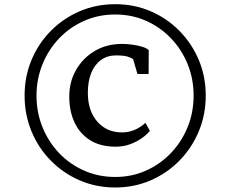

<svg xmlns="http://www.w3.org/2000/svg" viewBox="-20 -934 1072 894"><path d="M94.5 -489Q94.5 -578 126.8 -655Q159 -732 217 -790.5Q275 -849 351.5 -881.8Q428 -914.5 516.5 -914.5Q604.5 -914.5 681 -881.8Q757.5 -849 815.2 -790.5Q873 -732 905.5 -655Q938 -578 938 -489Q938 -400 905.5 -322.2Q873 -244.5 815.2 -185.8Q757.5 -127 681 -94Q604.5 -61 516.5 -61Q428 -61 351.5 -94Q275 -127 217 -185.8Q159 -244.5 126.8 -322.2Q94.5 -400 94.5 -489ZM150 -489Q150 -410.5 177.8 -342Q205.5 -273.5 255.2 -221.2Q305 -169 372 -139.5Q439 -110 516.5 -110Q594 -110 660.2 -139.8Q726.5 -169.5 776.2 -221.8Q826 -274 853.8 -342.5Q881.5 -411 881.5 -489Q881.5 -566.5 853.8 -635Q826 -703.5 776.2 -755.5Q726.5 -807.5 660.2 -837Q594 -866.5 516.5 -866.5Q438.5 -866.5 371.8 -837Q305 -807.5 255.2 -755.2Q205.5 -703 177.8 -634.5Q150 -566 150 -489ZM518.5 -251Q447.5 -251 399.5 -281.2Q351.5 -311.5 327 -364Q302.5 -416.5 302.5 -484Q302.5 -553.5 334.5 -609Q366.5 -664.5 421.8 -697Q477 -729.5 548 -729.5Q569.5 -729.5 595 -726.2Q620.5 -723 641.8 -716.5Q663 -710 672.5 -700.5L672 -589.5H620L600 -658Q590.5 -665.5 572.8 -670.8Q555 -676 520 -676Q479 -676 449.5 -654.2Q420 -632.5 404.5 -593.5Q389 -554.5 389 -502Q389 -418 433 -367.8Q477 -317.5 548 -317.5Q580.5 -317.5 609 -330.2Q637.5 -343 657 -362L678 -325Q664.5 -307.5 640.2 -290.5Q616 -273.5 585 -262.2Q554 -251 518.5 -251Z"/></svg>

Font: Merriweather 36pt
Style: Regular
Weight: 400
Designer: Eben Sorkin
Foundry: Eben Sorkin
Version: Version 2.100